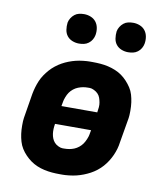

<svg xmlns="http://www.w3.org/2000/svg" viewBox="-83 -809 767 886"><g transform="rotate(10 300.0 -365.5)"><path d="M257 8Q238 8 220 6.5Q202 5 184 1Q166 -3 149.5 -10Q133 -17 119 -27Q105 -37 92.5 -50Q80 -63 71 -77.5Q62 -92 57 -109Q52 -126 49.5 -144Q47 -162 47 -184Q47 -206 49 -219L68 -335Q71 -351 75.5 -366.5Q80 -382 86.5 -397.5Q93 -413 102.5 -427Q112 -441 123 -453.5Q134 -466 148 -477Q162 -488 176.5 -496Q191 -504 206.5 -510Q222 -516 238 -520Q254 -524 272.5 -526Q291 -528 302 -528H316Q335 -528 353.5 -526.5Q372 -525 389.5 -521Q407 -517 424 -510Q441 -503 455 -493Q469 -483 481 -470Q493 -457 502.5 -442.5Q512 -428 517 -411Q522 -394 524.5 -376Q527 -358 527 -336Q527 -314 525 -302L505 -185Q503 -169 498.5 -153.5Q494 -138 487 -122.5Q480 -107 471 -93Q462 -79 451 -66.5Q440 -54 426 -43Q412 -32 397 -24Q382 -16 366.5 -10Q351 -4 335 0Q319 4 300.5 6Q282 8 271 8ZM210 -303H378V-304Q380 -316 381 -327.5Q382 -339 380 -350Q378 -361 374.5 -371Q371 -381 363.5 -389Q356 -397 344.5 -402.5Q333 -408 325 -408H316Q304 -408 293 -406Q282 -404 270.5 -399.5Q259 -395 249 -387Q239 -379 232 -369Q225 -359 220 -345.5Q215 -332 214 -325ZM248 -112H257Q269 -112 280.5 -114Q292 -116 303 -120.5Q314 -125 324 -133Q334 -141 341 -151Q348 -161 353.5 -174.5Q359 -188 360 -195L364 -217H196L195 -216Q193 -204 192.5 -192.5Q192 -181 193.5 -170Q195 -159 199 -149Q203 -139 210 -131Q217 -123 228.5 -117.5Q240 -112 248 -112ZM469 -601Q453 -601 438 -607Q423 -613 413.5 -625Q404 -637 401.5 -653.5Q399 -670 401 -687Q403 -698 409.5 -708.5Q416 -719 425.5 -726.5Q435 -734 446.5 -736.5Q458 -739 470 -739Q486 -739 501 -733Q516 -727 525.5 -715Q535 -703 538 -686.5Q541 -670 538 -653Q536 -642 530 -631.5Q524 -621 514 -613.5Q504 -606 492.5 -603.5Q481 -601 469 -601ZM239 -601Q223 -601 208 -607Q193 -613 183.5 -625Q174 -637 171.5 -653.5Q169 -670 171 -687Q173 -698 179.5 -708.5Q186 -719 195.5 -726.5Q205 -734 216.5 -736.5Q228 -739 240 -739Q256 -739 271 -733Q286 -727 295.5 -715Q305 -703 308 -686.5Q311 -670 308 -653Q306 -642 300 -631.5Q294 -621 284 -613.5Q274 -606 262.5 -603.5Q251 -601 239 -601Z"/></g></svg>

Font: Iosevka Aile Heavy Oblique
Style: Regular
Weight: 900
Italic angle: -9°
Designer: Belleve Invis
Foundry: Belleve Invis
Version: Version 31.1.0; ttfautohint (v1.8.4)